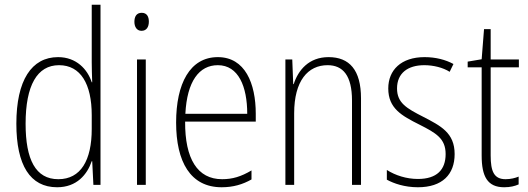

<svg xmlns="http://www.w3.org/2000/svg" viewBox="-20 -780 2228 810"><path d="M221 10C304 10 348 -44 367 -100H369L374 0H404V-760H367V-517C367 -491 368 -463 369 -433H367C349 -488 302 -539 225 -539C113 -539 49 -441 49 -258C49 -83 107 10 221 10ZM226 -24C130 -24 88 -107 88 -258C88 -420 137 -505 229 -505C320 -505 367 -426 367 -294V-236C367 -104 321 -24 226 -24Z M578 -726C555 -726 547 -709 547 -688C547 -667 557 -650 577 -650C598 -650 608 -666 608 -689C608 -709 600 -726 578 -726ZM595 -529H558V0H595Z M899 -539C781 -539 723 -427 723 -263C723 -98 783 10 915 10C964 10 1004 -2 1041 -23V-61C997 -35 961 -24 917 -24C813 -24 760 -110 761 -267H1059V-300C1059 -428 1014 -539 899 -539ZM899 -505C986 -505 1023 -415 1023 -300H762C769 -437 820 -505 899 -505Z M1366 -539C1283 -539 1238 -484 1219 -425H1217L1213 -529H1184V0H1221V-302C1221 -439 1279 -505 1362 -505C1427 -505 1465 -461 1465 -356V0H1503V-365C1503 -485 1454 -539 1366 -539Z M1898 -130C1898 -220 1839 -249 1766 -287C1695 -323 1655 -346 1655 -407C1655 -471 1700 -505 1770 -505C1808 -505 1849 -495 1877 -477L1893 -510C1860 -528 1818 -539 1771 -539C1672 -539 1618 -484 1618 -407C1618 -323 1674 -292 1750 -254C1819 -219 1860 -196 1860 -130C1860 -64 1823 -25 1743 -25C1695 -25 1648 -40 1612 -63V-22C1641 -6 1687 10 1743 10C1846 10 1898 -44 1898 -130Z M2113 -24C2064 -24 2050 -57 2050 -124V-496H2169V-529H2050V-657H2022L2012 -530L1953 -520V-496H2012V-124C2012 -36 2036 10 2107 10C2133 10 2152 5 2168 -2V-35C2154 -29 2134 -24 2113 -24Z"/></svg>

Font: Noto Sans Myanmar Condensed ExtraLight
Style: Regular
Weight: 200
Width: 3
Designer: Monotype Design Team
Foundry: Monotype Imaging Inc.
Version: Version 2.107